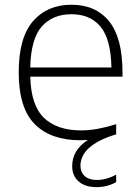

<svg xmlns="http://www.w3.org/2000/svg" viewBox="-20 -568 572 790"><path d="M377.5 202Q330.5 202 303.8 178.8Q277 155.5 277 115.5Q277 49.5 341.5 8Q326 9 309.5 9Q189 9 123 -57.2Q57 -123.5 57 -270.5Q57 -413 115.8 -480.8Q174.5 -548.5 274 -548.5Q373.5 -548.5 428.8 -480.5Q484 -412.5 484 -270V-252.5H104.5Q107.5 -133.5 161.5 -82.5Q215.5 -31.5 313.5 -31.5Q347 -31.5 382.5 -38Q418 -44.5 458 -57V-15.5Q398.5 3 366.8 24.8Q335 46.5 323 69Q311 91.5 311 112.5Q311 141 329 156.8Q347 172.5 378 172.5Q418 172.5 458 150.5V181.5Q420.5 202 377.5 202ZM274 -509.5Q196.5 -509.5 151.8 -458.8Q107 -408 104.5 -290.5H438.5Q436 -407.5 393.5 -458.5Q351 -509.5 274 -509.5Z"/></svg>

Font: Encode Sans SmExp XLt
Style: Regular
Weight: 200
Width: 6
Designer: Multiple Designers
Foundry: Impallari Type
Version: Version 3.002; ttfautohint (v1.8.3) -l 8 -r 50 -G 200 -x 14 